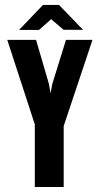

<svg xmlns="http://www.w3.org/2000/svg" viewBox="-20 -751 401 771"><path d="M119.8 0V-251.4L9.1 -591H124.7L176.5 -413.9L183.2 -376.2L190 -413.9L245 -591H351.4L235.8 -244.9V0ZM56.5 -630.7 152.4 -731.1H217L313.5 -631.4H235.3L185.5 -673.9L136.5 -630.7Z"/></svg>

Font: Alumni Sans Thin
Style: Regular
Weight: 100
Designer: Robert E. Leuschke
Foundry: Robert E. Leuschke
Version: Version 1.018